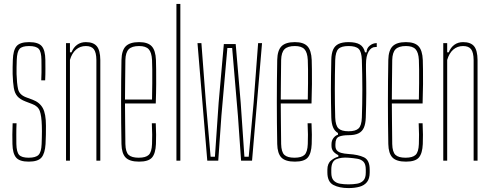

<svg xmlns="http://www.w3.org/2000/svg" viewBox="-20 -820 2516 980"><path d="M126.5 5Q79.5 5 62 -16Q44.5 -37 43.5 -85Q43 -107 43 -133Q43 -159 44.5 -191H64.5Q63 -159.5 63.2 -134Q63.5 -108.5 63.5 -85Q64.5 -44 77.5 -29.5Q90.5 -15 126.5 -15Q162.5 -15 176.8 -29.5Q191 -44 192.5 -85Q193 -101 193.5 -117.5Q194 -134 194 -149.8Q194 -165.5 193.5 -179Q192 -228.5 183.2 -253.2Q174.5 -278 144.5 -289L110.5 -302Q82 -313 68.5 -328.8Q55 -344.5 50.5 -371.2Q46 -398 44.5 -442Q44 -461.5 44.5 -478Q45 -494.5 45.5 -514Q47 -563 64.2 -584Q81.5 -605 128.5 -605Q176 -605 193.5 -584Q211 -563 211.5 -514Q211.5 -493 211.8 -467.8Q212 -442.5 210.5 -410H190.5Q191.5 -431 191.8 -449Q192 -467 191.8 -483Q191.5 -499 191.5 -514Q191 -556 177.8 -570.5Q164.5 -585 128.5 -585Q92.5 -585 79.8 -570.5Q67 -556 65.5 -514Q65 -493 64.5 -476.5Q64 -460 64.5 -442Q66 -394 72.2 -365.5Q78.5 -337 111.5 -324L146.5 -311Q182.5 -297.5 198.5 -268.2Q214.5 -239 214.5 -179Q214.5 -157.5 214.2 -132.2Q214 -107 212.5 -85Q209.5 -37 191.8 -16Q174 5 126.5 5Z M317 0V-600H337V-553H345Q355 -578 373.8 -591.5Q392.5 -605 418 -605Q457 -605 474.2 -584Q491.5 -563 492 -514V0H472V-514Q471.5 -552.5 459 -568.8Q446.5 -585 418 -585Q389 -585 368 -566.8Q347 -548.5 337 -514V0Z M690 5Q641.5 5 621.2 -16Q601 -37 600 -85Q599 -138.5 598.5 -192.2Q598 -246 598 -299.5Q598 -353 598.5 -406.8Q599 -460.5 600 -514Q601 -563 622 -584Q643 -605 690 -605Q734.5 -605 754.2 -584Q774 -563 776 -514Q776.5 -496 777 -465Q777.5 -434 777.2 -390.5Q777 -347 775 -292H618Q618 -245.5 618.8 -196Q619.5 -146.5 620 -85Q621 -44 636.5 -29.5Q652 -15 688 -15Q724 -15 739.2 -29.5Q754.5 -44 756 -85Q757 -107.5 756.8 -133.2Q756.5 -159 755 -191H775Q776.5 -159 776.8 -133Q777 -107 776 -85Q774 -37 756 -16Q738 5 690 5ZM618 -312H756Q757 -356.5 757.2 -395.5Q757.5 -434.5 757.2 -464.8Q757 -495 756 -514Q754 -552.5 739 -568.8Q724 -585 690 -585Q653.5 -585 637.2 -568.8Q621 -552.5 620 -514Q619.5 -455 618.8 -406.5Q618 -358 618 -312Z M880.5 0V-800H900.5V0Z M1038 0 988 -600H1008L1031 -296L1055 -20H1077L1096 -296L1122.5 -595H1183L1208.5 -296L1227.5 -20H1249.5L1274.5 -296L1297.5 -600H1317.5L1266.5 0H1210.5L1194.5 -228L1165 -575H1140.5L1110 -228L1094 0Z M1485 5Q1436.5 5 1416.2 -16Q1396 -37 1395 -85Q1394 -138.5 1393.5 -192.2Q1393 -246 1393 -299.5Q1393 -353 1393.5 -406.8Q1394 -460.5 1395 -514Q1396 -563 1417 -584Q1438 -605 1485 -605Q1529.5 -605 1549.2 -584Q1569 -563 1571 -514Q1571.5 -496 1572 -465Q1572.5 -434 1572.2 -390.5Q1572 -347 1570 -292H1413Q1413 -245.5 1413.8 -196Q1414.5 -146.5 1415 -85Q1416 -44 1431.5 -29.5Q1447 -15 1483 -15Q1519 -15 1534.2 -29.5Q1549.5 -44 1551 -85Q1552 -107.5 1551.8 -133.2Q1551.5 -159 1550 -191H1570Q1571.5 -159 1571.8 -133Q1572 -107 1571 -85Q1569 -37 1551 -16Q1533 5 1485 5ZM1413 -312H1551Q1552 -356.5 1552.2 -395.5Q1552.5 -434.5 1552.2 -464.8Q1552 -495 1551 -514Q1549 -552.5 1534 -568.8Q1519 -585 1485 -585Q1448.5 -585 1432.2 -568.8Q1416 -552.5 1415 -514Q1414.5 -455 1413.8 -406.5Q1413 -358 1413 -312Z M1759 140Q1712 140 1681.5 124Q1651 108 1651 60Q1651 56 1651 52.8Q1651 49.5 1651 46Q1651 14.5 1670 -1Q1689 -16.5 1707 -20V-28Q1689 -37 1680.5 -48.2Q1672 -59.5 1672 -76Q1672 -78.5 1672 -80.2Q1672 -82 1672 -84Q1672 -103.5 1683 -116.8Q1694 -130 1705 -132V-141Q1688 -151 1680 -170.2Q1672 -189.5 1671 -220Q1670 -262.5 1669.5 -295.2Q1669 -328 1669 -359.5Q1669 -391 1669.5 -427.5Q1670 -464 1671 -514Q1671.5 -546.5 1680.2 -566.5Q1689 -586.5 1708.2 -595.8Q1727.5 -605 1759 -605Q1796.5 -605 1816.5 -593Q1836.5 -581 1843 -553H1851Q1851 -573.5 1867 -586.8Q1883 -600 1903 -600V-580H1896Q1875 -580 1861.5 -557.2Q1848 -534.5 1848 -491V-468Q1849 -430.5 1849.2 -400.8Q1849.5 -371 1849.5 -343.8Q1849.5 -316.5 1848.8 -286.8Q1848 -257 1847 -220Q1846 -188 1837.2 -168.2Q1828.5 -148.5 1809.5 -139.2Q1790.5 -130 1759 -130Q1728.5 -130 1710.2 -122.5Q1692 -115 1692 -84V-76Q1692 -61.5 1699.2 -52.8Q1706.5 -44 1721.2 -39.8Q1736 -35.5 1759 -34Q1808.5 -31 1837.8 -17Q1867 -3 1867 46Q1867 49.5 1867 52.8Q1867 56 1867 60Q1867 92 1853.2 109.2Q1839.5 126.5 1815 133.2Q1790.5 140 1759 140ZM1759 121Q1783 121 1803 117.5Q1823 114 1835 101.2Q1847 88.5 1847 61Q1847 57 1847 53.2Q1847 49.5 1847 46Q1847 17.5 1835.2 5.5Q1823.5 -6.5 1803.5 -9.8Q1783.5 -13 1759 -15Q1722.5 -18 1696.8 -7.5Q1671 3 1671 46Q1671 49.5 1671 53.2Q1671 57 1671 61Q1671 88.5 1683 101.2Q1695 114 1715 117.5Q1735 121 1759 121ZM1759 -150Q1795 -150 1810.2 -164.5Q1825.5 -179 1827 -220Q1828 -254 1828.8 -290.2Q1829.5 -326.5 1829.5 -364Q1829.5 -401.5 1828.8 -439.2Q1828 -477 1827 -514Q1825.5 -556 1810.8 -570.5Q1796 -585 1759 -585Q1722.5 -585 1707.5 -570.5Q1692.5 -556 1691 -514Q1690 -477 1689.5 -439.2Q1689 -401.5 1689 -364Q1689 -326.5 1689.5 -290.2Q1690 -254 1691 -220Q1692.5 -179 1707.8 -164.5Q1723 -150 1759 -150Z M2052 5Q2003.5 5 1983.2 -16Q1963 -37 1962 -85Q1961 -138.5 1960.5 -192.2Q1960 -246 1960 -299.5Q1960 -353 1960.5 -406.8Q1961 -460.5 1962 -514Q1963 -563 1984 -584Q2005 -605 2052 -605Q2096.5 -605 2116.2 -584Q2136 -563 2138 -514Q2138.5 -496 2139 -465Q2139.5 -434 2139.2 -390.5Q2139 -347 2137 -292H1980Q1980 -245.5 1980.8 -196Q1981.5 -146.5 1982 -85Q1983 -44 1998.5 -29.5Q2014 -15 2050 -15Q2086 -15 2101.2 -29.5Q2116.5 -44 2118 -85Q2119 -107.5 2118.8 -133.2Q2118.5 -159 2117 -191H2137Q2138.5 -159 2138.8 -133Q2139 -107 2138 -85Q2136 -37 2118 -16Q2100 5 2052 5ZM1980 -312H2118Q2119 -356.5 2119.2 -395.5Q2119.5 -434.5 2119.2 -464.8Q2119 -495 2118 -514Q2116 -552.5 2101 -568.8Q2086 -585 2052 -585Q2015.5 -585 1999.2 -568.8Q1983 -552.5 1982 -514Q1981.5 -455 1980.8 -406.5Q1980 -358 1980 -312Z M2242.5 0V-600H2262.5V-553H2270.5Q2280.5 -578 2299.2 -591.5Q2318 -605 2343.5 -605Q2382.5 -605 2399.8 -584Q2417 -563 2417.5 -514V0H2397.5V-514Q2397 -552.5 2384.5 -568.8Q2372 -585 2343.5 -585Q2314.5 -585 2293.5 -566.8Q2272.5 -548.5 2262.5 -514V0Z"/></svg>

Font: Big Shoulders Display Thin Thin
Style: Regular
Weight: 250
Version: Version 2.002